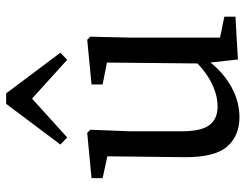

<svg xmlns="http://www.w3.org/2000/svg" viewBox="-107 -677 797 623"><g transform="rotate(-90 291.5 -365.5)"><path d="M223 13Q162 13 127 -27.5Q92 -68 93 -167L96 -431L117 -411L25 -431V-467L172 -481L182 -471L177 -342V-176Q177 -111 197 -84.5Q217 -58 257 -58Q282 -58 307.5 -66.5Q333 -75 358.5 -92Q384 -109 408 -134L423 -91H408Q381 -55 350 -32Q319 -9 287 2Q255 13 223 13ZM410 8 397 -109V-111L400 -417L329 -431V-467L474 -481L484 -471L481 -342V-50L549 -36V0ZM409 -546 241 -698H325L157 -546L134 -568L266 -744H300L432 -568Z"/></g></svg>

Font: Source Serif 4 Variable
Style: Regular
Weight: 400
Designer: Frank Grießhammer
Foundry: Adobe
Version: Version 4.005;hotconv 1.1.0;makeotfexe 2.6.0